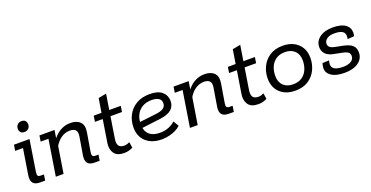

<svg xmlns="http://www.w3.org/2000/svg" viewBox="-27 -1138 3318 1715"><g transform="rotate(-20 1632.5 -281.0)"><path d="M146 0Q97.2 0 78.9 -24.5Q60.6 -49 67.8 -95.8L106.9 -341H32.9L41.4 -396.7H189L142.7 -102.3Q138.7 -78 143.8 -66.8Q148.9 -55.6 174 -55.6H202.1L193.9 0ZM169.4 -470.9Q145.8 -470.9 133.8 -483.8Q121.8 -496.7 121.8 -517.7Q121.8 -540.4 136.2 -556.1Q150.7 -571.8 175.8 -571.8Q199.4 -571.8 211.4 -558.6Q223.4 -545.4 223.4 -524Q223.4 -502.6 209 -486.7Q194.6 -470.9 169.4 -470.9Z M294.8 0 348.9 -341H274.9L283.4 -396.7H426.8L409.3 -285.6L402.3 -304Q435.5 -354 480.9 -380.3Q526.3 -406.7 578.3 -406.7Q639.5 -406.7 671.2 -374.9Q702.8 -343.2 691.8 -278.6L662.5 -101.9Q658.5 -77.6 663.9 -66.6Q669.3 -55.6 694.4 -55.6H720.7L711.8 0H664.6Q615.8 0 597.8 -24.5Q579.8 -49 587.6 -95.8L615.7 -264.5Q622.9 -307.7 606.3 -326.1Q589.8 -344.5 552 -344.5Q507.6 -344.5 469.1 -318.3Q430.6 -292.1 402.1 -240.8L414.8 -289.7L368.4 0Z M943.3 10Q874.6 10 848.1 -29.2Q821.6 -68.4 830.6 -125.6L864.9 -341H790.9L799.4 -396.7H873.4L894.8 -529.6L970.6 -544.1L947 -396.7H1056.5L1048 -341H938.5L906.1 -136.2Q899.3 -93.4 913.9 -72.6Q928.4 -51.8 966.3 -51.8Q979.5 -51.8 993.4 -56Q1007.3 -60.2 1017.3 -65.4L1025.6 -10.4Q1007.1 -0.3 986.4 4.9Q965.6 10 943.3 10Z M1301 10.6Q1207.4 10.6 1152.2 -39.4Q1097 -89.5 1097 -174.6Q1097 -238.3 1124.4 -291.1Q1151.7 -343.9 1204.9 -375.6Q1258.1 -407.3 1334.3 -407.3Q1412.3 -407.3 1451 -373.3Q1489.7 -339.3 1489.7 -286.9Q1489.7 -236.1 1455.5 -206.3Q1421.4 -176.5 1349.3 -167.3L1141.6 -141.5L1141.2 -199L1322 -220.1Q1374.8 -225.9 1398.6 -242.6Q1422.3 -259.4 1422.3 -291.2Q1422.3 -319.9 1399.1 -335.6Q1375.8 -351.2 1331.9 -351.2Q1278.1 -351.2 1241.5 -328.6Q1204.9 -305.9 1186.6 -268.3Q1168.3 -230.7 1168.3 -185.5V-174.2Q1168.3 -115.5 1203.6 -82.9Q1239 -50.3 1304.8 -50.3Q1352.3 -50.3 1390.3 -66.3Q1428.2 -82.3 1450.2 -104.8L1481.5 -52.7Q1462.1 -33.6 1433.5 -19.5Q1404.8 -5.4 1370.8 2.6Q1336.8 10.6 1301 10.6Z M1569.8 0 1623.9 -341H1549.9L1558.4 -396.7H1701.8L1684.3 -285.6L1677.3 -304Q1710.5 -354 1755.9 -380.3Q1801.3 -406.7 1853.3 -406.7Q1914.5 -406.7 1946.2 -374.9Q1977.8 -343.2 1966.8 -278.6L1937.5 -101.9Q1933.5 -77.6 1938.9 -66.6Q1944.3 -55.6 1969.4 -55.6H1995.7L1986.8 0H1939.6Q1890.8 0 1872.8 -24.5Q1854.8 -49 1862.6 -95.8L1890.7 -264.5Q1897.9 -307.7 1881.3 -326.1Q1864.8 -344.5 1827 -344.5Q1782.6 -344.5 1744.1 -318.3Q1705.6 -292.1 1677.1 -240.8L1689.8 -289.7L1643.4 0Z M2218.3 10Q2149.6 10 2123.1 -29.2Q2096.6 -68.4 2105.6 -125.6L2139.9 -341H2065.9L2074.4 -396.7H2148.4L2169.8 -529.6L2245.6 -544.1L2222 -396.7H2331.5L2323 -341H2213.5L2181.1 -136.2Q2174.3 -93.4 2188.9 -72.6Q2203.4 -51.8 2241.3 -51.8Q2254.5 -51.8 2268.4 -56Q2282.3 -60.2 2292.3 -65.4L2300.6 -10.4Q2282.1 -0.3 2261.4 4.9Q2240.6 10 2218.3 10Z M2569.7 10Q2510.1 10 2465.7 -13Q2421.3 -36.1 2397 -77.5Q2372.7 -119 2372.7 -175.8Q2372.7 -236 2398.1 -288.5Q2423.6 -341 2473.6 -373.8Q2523.6 -406.7 2597.9 -406.7Q2657.6 -406.7 2702 -383.6Q2746.3 -360.6 2770.7 -319.2Q2795 -277.7 2795 -220.9Q2795 -161 2769.8 -108.4Q2744.5 -55.7 2694.6 -22.9Q2644.7 10 2569.7 10ZM2570.7 -50.3Q2622.2 -50.3 2656 -73.8Q2689.7 -97.2 2706.4 -136.3Q2723.2 -175.4 2723.2 -221.3Q2723.2 -280.6 2689.1 -313.5Q2655.1 -346.4 2596.9 -346.4Q2546.1 -346.4 2512 -322.9Q2478 -299.5 2461.2 -260.9Q2444.5 -222.3 2444.5 -175.4Q2444.5 -116.1 2478.7 -83.2Q2513 -50.3 2570.7 -50.3Z M3039.1 10.6Q2958.8 10.6 2915.4 -17.5Q2872 -45.7 2872 -93Q2872 -104.3 2874.3 -115.3Q2876.5 -126.2 2880.5 -139.4L2943.9 -141.6Q2928 -93.8 2951.6 -69Q2975.2 -44.2 3043.5 -44.2Q3090.5 -44.2 3119 -61.6Q3147.4 -78.9 3147.4 -110.4Q3147.4 -133.5 3131.9 -145.9Q3116.5 -158.3 3071.5 -167.1L3001.3 -180.9Q2950.4 -190.8 2925.9 -217.3Q2901.3 -243.8 2901.3 -281.4Q2901.3 -336.8 2947.8 -372.1Q2994.2 -407.3 3073.9 -407.3Q3151.8 -407.3 3192 -379.1Q3232.2 -351 3232.2 -302.1Q3232.2 -293.3 3231.1 -285.3Q3230 -277.2 3227.6 -268.1L3164.3 -263.8Q3175.8 -308.2 3153.7 -330.3Q3131.5 -352.5 3069.4 -352.5Q3022.4 -352.5 2997.6 -333.5Q2972.8 -314.4 2972.8 -288.6Q2972.8 -268 2987.4 -255.2Q3002.1 -242.5 3037.5 -235.7L3107 -221.9Q3166.7 -209.7 3192.8 -185.3Q3218.8 -161 3218.8 -118.1Q3218.8 -59.7 3170.2 -24.5Q3121.6 10.6 3039.1 10.6Z"/></g></svg>

Font: Rokkitt SemiBold
Style: Italic
Weight: 600
Italic angle: -9°
Designer: Vernon Adams
Foundry: Vernon Adams
Version: Version 3.103